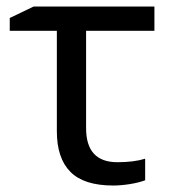

<svg xmlns="http://www.w3.org/2000/svg" viewBox="-20 -556 519 587"><path d="M452.1 -536.1V-461.9H243.2V-164.1Q243.2 -60.1 338.9 -60.1Q389.6 -60.1 423.8 -70.8V-4.9Q404.8 2.4 377.2 6.8Q349.6 11.2 326.2 11.2Q236.8 11.2 195.3 -30.5Q153.8 -72.3 153.8 -154.8V-461.9H9.8V-501L83 -536.1Z"/></svg>

Font: Noto Sans Southeast Asian
Style: Regular
Weight: 400
Designer: Monotype Design Team
Foundry: Monotype Imaging Inc.
Version: Version 1.06 uh; ttfautohint (v1.4.1)